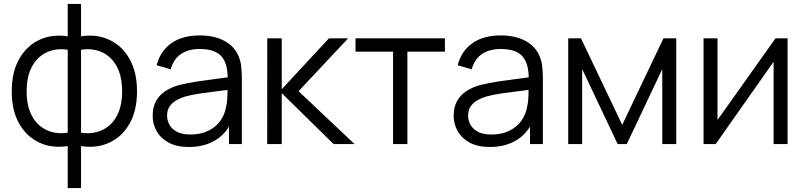

<svg xmlns="http://www.w3.org/2000/svg" viewBox="-20 -736 4114 981"><path d="M326 225V10.3Q247 22.8 182 -6.9Q117 -36.7 78.5 -103.5Q40 -170.3 40 -269.3Q40 -368.3 78.5 -435.6Q117 -502.8 182 -532.8Q247 -562.8 326 -550.3V-716H394V-550.3Q473 -562.8 538 -532.8Q603 -502.8 641.5 -435.6Q680 -368.3 680 -269.3Q680 -170.3 641.5 -103.5Q603 -36.7 538 -6.9Q473 22.8 394 10.3V225ZM326 -58V-481.7Q285.5 -488.7 247.9 -479.2Q210.3 -469.8 180.5 -443.8Q150.7 -417.7 133.3 -374.2Q116 -330.8 116 -269.3Q116 -207.8 133.5 -164.6Q151 -121.3 181.1 -95.5Q211.2 -69.7 248.7 -60.6Q286.2 -51.5 326 -58ZM394 -58Q433.8 -51.5 471.3 -60.5Q508.8 -69.5 538.9 -95.2Q569 -120.8 586.5 -164.2Q604 -207.5 604 -269.3Q604 -331.3 586.7 -374.8Q569.3 -418.2 539.5 -444.2Q509.7 -470.2 472.1 -479.4Q434.5 -488.7 394 -481.7Z M944.7 15Q883.3 15 842.2 -7.1Q801.2 -29.2 780.6 -65.6Q760 -102 760 -145Q760 -189.2 777.7 -220.3Q795.3 -251.5 826.2 -271.4Q857.2 -291.3 897.3 -302Q938.7 -312 988.3 -319.7Q1038 -327.3 1085.8 -333.2Q1133.7 -339.2 1169.7 -344.3L1143.3 -328.7Q1145 -408.3 1112.5 -447Q1080 -485.7 999.3 -485.7Q944 -485.7 905.7 -460.7Q867.3 -435.7 852 -381.7L780.3 -402.7Q799.2 -475 855.2 -515Q911.2 -555 1000.7 -555Q1074.5 -555 1126.3 -527.3Q1178.2 -499.7 1199.7 -447Q1209.7 -423.7 1212.7 -394.7Q1215.7 -365.7 1215.7 -335.3V0H1150V-135.7L1169 -127.3Q1141.5 -57.8 1083.6 -21.4Q1025.7 15 944.7 15ZM953 -48.7Q1004.5 -48.7 1042.9 -67.1Q1081.3 -85.5 1104.9 -117.7Q1128.5 -149.8 1135.3 -190.7Q1141.5 -216.7 1142.1 -247.8Q1142.7 -278.8 1142.7 -294.7L1170.7 -280Q1132.8 -275 1089.2 -269.9Q1045.5 -264.8 1003.2 -258.5Q960.8 -252.2 927 -243Q904 -236.3 882.6 -224.6Q861.2 -212.8 847.4 -193.5Q833.7 -174.2 833.7 -145Q833.7 -121.5 845.4 -99.4Q857.2 -77.3 883.3 -63Q909.5 -48.7 953 -48.7Z M1345.2 0 1345.5 -540H1419.5V-280L1660.5 -540H1758.5L1505.5 -270L1791.5 0H1684.5L1419.5 -260V0Z M1988.2 0V-472H1796.5V-540H2253.2V-472H2061.5V0Z M2482.7 15Q2421.3 15 2380.2 -7.1Q2339.2 -29.2 2318.6 -65.6Q2298 -102 2298 -145Q2298 -189.2 2315.7 -220.3Q2333.3 -251.5 2364.2 -271.4Q2395.2 -291.3 2435.3 -302Q2476.7 -312 2526.3 -319.7Q2576 -327.3 2623.8 -333.2Q2671.7 -339.2 2707.7 -344.3L2681.3 -328.7Q2683 -408.3 2650.5 -447Q2618 -485.7 2537.3 -485.7Q2482 -485.7 2443.7 -460.7Q2405.3 -435.7 2390 -381.7L2318.3 -402.7Q2337.2 -475 2393.2 -515Q2449.2 -555 2538.7 -555Q2612.5 -555 2664.3 -527.3Q2716.2 -499.7 2737.7 -447Q2747.7 -423.7 2750.7 -394.7Q2753.7 -365.7 2753.7 -335.3V0H2688V-135.7L2707 -127.3Q2679.5 -57.8 2621.6 -21.4Q2563.7 15 2482.7 15ZM2491 -48.7Q2542.5 -48.7 2580.9 -67.1Q2619.3 -85.5 2642.9 -117.7Q2666.5 -149.8 2673.3 -190.7Q2679.5 -216.7 2680.1 -247.8Q2680.7 -278.8 2680.7 -294.7L2708.7 -280Q2670.8 -275 2627.2 -269.9Q2583.5 -264.8 2541.2 -258.5Q2498.8 -252.2 2465 -243Q2442 -236.3 2420.6 -224.6Q2399.2 -212.8 2385.4 -193.5Q2371.7 -174.2 2371.7 -145Q2371.7 -121.5 2383.4 -99.4Q2395.2 -77.3 2421.3 -63Q2447.5 -48.7 2491 -48.7Z M2883.2 0V-540H2948.5L3159.2 -98L3369.8 -540H3435.2V0H3363.8V-383L3182.5 0H3135.8L2954.5 -383V0Z M4004 -540V0H3932.7V-420.7L3636.7 0H3574.7V-540H3646V-123L3942.3 -540Z"/></svg>

Font: Manrope ExtraLight
Style: Regular
Weight: 200
Designer: Mikhail Sharanda
Foundry: Mikhail Sharanda
Version: Version 4.505